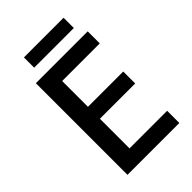

<svg xmlns="http://www.w3.org/2000/svg" viewBox="-251 -959 1058 1058"><g transform="rotate(-45 277.5 -430.5)"><path d="M497 0H93V-714H497V-620H204V-419H479V-326H204V-95H497ZM456 -861V-781H147V-861Z"/></g></svg>

Font: Noto Sans Syriac Eastern Medium
Style: Regular
Weight: 500
Designer: Patrick Giasson and the Monotype Design Team
Foundry: Monotype Imaging Inc.
Version: Version 3.001